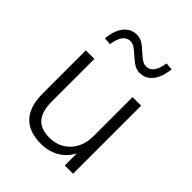

<svg xmlns="http://www.w3.org/2000/svg" viewBox="-207 -842 967 967"><g transform="rotate(45 276.5 -359.0)"><path d="M251 8Q78 8 78 -180V-485H139V-183Q139 -112 168 -78Q197 -44 259 -44Q326 -44 368.5 -89Q411 -134 411 -209V-485H472V0H413V-86Q389 -40 346.5 -16Q304 8 251 8ZM142 -593 103 -596Q109 -656 135.5 -689.5Q162 -723 205 -723Q226 -723 244.5 -712Q263 -701 287 -678Q309 -658 322.5 -650Q336 -642 349 -642Q400 -642 412 -726L451 -723Q445 -663 418.5 -629.5Q392 -596 350 -596Q330 -596 311.5 -606.5Q293 -617 267 -641Q246 -660 232.5 -668.5Q219 -677 205 -677Q154 -677 142 -593Z"/></g></svg>

Font: Nunito Sans Light
Style: Regular
Weight: 300
Designer: Vernon Adams
Foundry: Vernon Adams
Version: Version 3.101; ttfautohint (v1.8.4.7-5d5b);gftools[0.9.27]